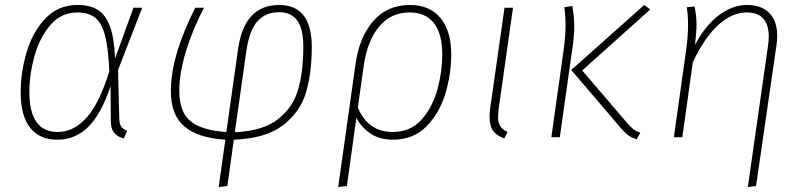

<svg xmlns="http://www.w3.org/2000/svg" viewBox="-20 -551 3231 771"><path d="M442 -316 516 -520H551L454 -270L459 -74Q460 -51 468 -41Q476 -31 491 -26L477 5Q453 -1 439 -17Q425 -33 425 -67L424 -205Q386 -92 334 -41Q282 10 210 10Q139 10 101 -38Q63 -86 63 -181Q63 -259 86.5 -340Q110 -421 161.5 -476Q213 -531 291 -531Q341 -531 372.5 -511.5Q404 -492 421.5 -445Q439 -398 442 -316ZM98 -181Q98 -21 212 -21Q274 -21 325.5 -76Q377 -131 419 -264Q415 -358 401.5 -409Q388 -460 361.5 -480.5Q335 -501 290 -501Q226 -501 182.5 -450.5Q139 -400 118.5 -326Q98 -252 98 -181Z M1232 -362Q1232 -259 1209 -180.5Q1186 -102 1117 -48.5Q1048 5 919 10L893 196L858 200L885 10Q774 3 720 -43.5Q666 -90 666 -185Q666 -326 764 -520H799Q754 -434 727 -346Q700 -258 700 -187Q700 -100 746 -63.5Q792 -27 889 -21L936 -354Q961 -531 1101 -531Q1232 -531 1232 -362ZM969 -345 923 -20Q1036 -25 1096.5 -72.5Q1157 -120 1177.5 -192.5Q1198 -265 1198 -362Q1198 -436 1173.5 -469Q1149 -502 1101 -502Q1048 -502 1015 -467Q982 -432 969 -345Z M1792 -332Q1792 -254 1768.5 -175.5Q1745 -97 1692.5 -43.5Q1640 10 1557 10Q1506 10 1469 -14Q1432 -38 1411 -78L1373 196L1338 200L1408 -296Q1423 -402 1479 -466.5Q1535 -531 1626 -531Q1706 -531 1749 -478.5Q1792 -426 1792 -332ZM1756 -332Q1756 -415 1722.5 -458Q1689 -501 1625 -501Q1550 -501 1503 -445Q1456 -389 1441 -290L1417 -119Q1458 -21 1557 -21Q1629 -21 1673.5 -71.5Q1718 -122 1737 -193.5Q1756 -265 1756 -332Z M1982 -111Q1980 -89 1980 -82Q1980 -58 1989 -44.5Q1998 -31 2018 -21L2005 5Q1973 -7 1959.5 -26.5Q1946 -46 1946 -80Q1946 -101 1948 -113L2006 -520H2040Z M2472 -38 2274 -270 2567 -531 2591 -513 2318 -268 2495 -61Q2512 -41 2523 -32.5Q2534 -24 2551 -18L2537 8Q2516 2 2502.5 -8Q2489 -18 2472 -38ZM2244 -355Q2251 -408 2251 -450Q2251 -487 2246 -522L2278 -527Q2286 -483 2286 -450Q2286 -404 2277 -347L2228 0H2194Z M3064 -367Q3067 -387 3067 -404Q3067 -501 2978 -501Q2918 -501 2862 -448.5Q2806 -396 2762 -300L2720 0H2686L2736 -355Q2743 -408 2743 -450Q2743 -487 2738 -522L2769 -525Q2777 -487 2777 -453Q2777 -425 2771 -371Q2812 -449 2867 -490Q2922 -531 2980 -531Q3038 -531 3069.5 -498.5Q3101 -466 3101 -407Q3101 -389 3098 -369L3016 196L2983 200Z"/></svg>

Font: FiraGO UltraLight
Style: Italic
Weight: 200
Italic angle: -8°
Designer: bBox Type GmbH
Foundry: bBox Type GmbH
Version: Version 1.001